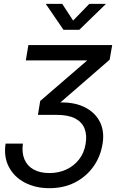

<svg xmlns="http://www.w3.org/2000/svg" viewBox="-20 -755 638 991"><path d="M235.4 216.3Q162.6 216.3 107.7 187.3Q52.7 158.2 25.6 106.2Q-1.5 54.2 8.8 -13.7H98.1Q91.8 33.2 106.2 67.4Q120.6 101.6 153.6 119.9Q186.5 138.2 235.4 138.2Q282.7 138.2 322.3 119.9Q361.8 101.6 388.2 67.6Q414.6 33.7 421.9 -12.2Q429.7 -56.6 416.7 -90.6Q403.8 -124.5 368.4 -143.3Q333 -162.1 271.5 -162.1H175.8L187.5 -233.9L428.2 -441.4V-443.4H113.3L126.5 -522.5H559.1L545.9 -446.8L268.6 -206.1L271.5 -225.1Q353 -231 410.4 -204.8Q467.8 -178.7 494.1 -128.7Q520.5 -78.6 509.3 -12.2Q498.5 54.7 460.9 106.4Q423.3 158.2 365.7 187.3Q308.1 216.3 235.4 216.3ZM301.3 -734.9 357.4 -648.9 440.9 -734.9H525.4V-733.4L389.2 -601.1H307.6L217.3 -733.4V-734.9Z"/></svg>

Font: Inter 28pt
Style: Italic
Weight: 400
Italic angle: -9.3988°
Designer: Rasmus Andersson
Foundry: rsms
Version: Version 4.001;git-66647c0bb